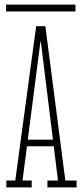

<svg xmlns="http://www.w3.org/2000/svg" viewBox="-20 -816 359 836"><path d="M7.5 0V-30H46.5L137.5 -702H177.5L264.5 -30H313.5V0H186.5V-30H232.5L214 -179H97.5L78 -30H118V0ZM156.5 -637.5 101 -208H210.5L157.5 -637.5ZM6.5 -766V-796H308.5V-766Z"/></svg>

Font: Imbue 10pt Thin
Style: Regular
Weight: 100
Designer: Tyler Finck
Foundry: Etcetera Type Company
Version: Version 1.102; ttfautohint (v1.8.3)